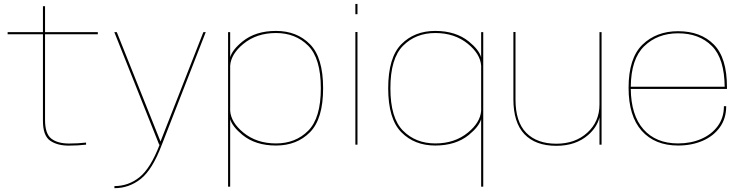

<svg xmlns="http://www.w3.org/2000/svg" viewBox="-20 -758 3908 1006"><path d="M340 5Q280 5 242.5 -21.2Q205 -47.5 205 -124.5V-578.5H20V-589.5H205V-725.5H216V-589.5H492.5V-578.5H216V-129.5Q216 -57 249 -31.5Q282 -6 342 -6Q388.5 -6 431 -11V0Q387.5 5 340 5Z M814 0 579 -589.5H592L821 -16.5L1045.5 -589.5H1058L828 0Q779 130.5 717.8 179.2Q656.5 228 579.5 228V217Q653.5 217 711.5 170Q769 123.5 816.5 0Z M1175 220V-589.5H1186V-458Q1197.5 -497.5 1250.5 -540.5Q1318.5 -596 1426 -596Q1535.5 -596 1604.2 -526.2Q1673 -456.5 1673 -295.5Q1673 -135 1604.2 -65.2Q1535.5 4.5 1426 4.5Q1318.5 4.5 1250.5 -51Q1197.5 -94.5 1186 -133.5V220ZM1186 -177.5Q1190.5 -116.5 1255 -63.5Q1324.5 -6.5 1426 -6.5Q1528.5 -6.5 1594.8 -73Q1661 -139.5 1661 -295.5Q1661 -452 1594.8 -518.5Q1528.5 -585 1426 -585Q1324.5 -585 1255 -528Q1190.5 -475 1186 -414Z M1842 0V-590.5H1853V0ZM1842 -737.5H1853V-683.5H1842Z M2501 220V-133.5Q2489.5 -94.5 2436.5 -51Q2368 4.5 2260.5 4.5Q2151.5 4.5 2082.8 -65.2Q2014 -135 2014 -295.5Q2014 -456.5 2082.8 -526.2Q2151.5 -596 2260.5 -596Q2368 -596 2436.5 -540.5Q2489.5 -497.5 2501 -458V-589.5H2512V220ZM2501 -414Q2496.5 -475 2432 -528Q2362.5 -585 2261 -585Q2158.5 -585 2092 -518.5Q2025.5 -452 2025.5 -295.5Q2025.5 -139.5 2092 -73Q2158.5 -6.5 2261 -6.5Q2362.5 -6.5 2432 -63.5Q2496.5 -116.5 2501 -177.5Z M3121 0V-143Q3108 -91 3061.5 -50.5Q2996.5 6 2895 6Q2786 6 2728 -54.8Q2670 -115.5 2670 -237.5V-590.5H2681V-236.5Q2681 -119 2737.5 -62Q2794 -5 2895 -5Q2994 -5 3057.5 -63Q3121 -121 3121 -210.5V-589.5H3132V0Z M3533 4.5Q3411.5 4.5 3342.5 -72.5Q3273.5 -149.5 3273.5 -298Q3273.5 -453.5 3346.2 -524Q3419 -594.5 3533 -594.5Q3651 -594.5 3720 -525Q3789 -455.5 3789 -301.5V-292H3285Q3286.5 -154.5 3351 -81Q3416.5 -6.5 3533 -6.5Q3599.5 -6.5 3654 -30Q3708.5 -53.5 3740.8 -97.5Q3773 -141.5 3773 -201.5H3785Q3785 -137 3751.5 -90.8Q3718 -44.5 3661 -20Q3604 4.5 3533 4.5ZM3285 -303.5H3777Q3775.5 -451 3710.5 -516.5Q3644 -583.5 3533 -583.5Q3425 -583.5 3355 -515.5Q3286.5 -449 3285 -303.5Z"/></svg>

Font: Anybody ExtraExpanded Thin
Style: Regular
Weight: 100
Width: 8
Designer: Tyler Finck
Foundry: Etcetera Type Company
Version: Version 1.010; ttfautohint (v1.8.3) -l 8 -r 50 -G 200 -x 14 